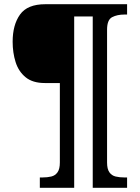

<svg xmlns="http://www.w3.org/2000/svg" viewBox="-20 -780 663 911"><path d="M169 111V62H182Q205 62 223.5 57.5Q242 53 253 37.5Q264 22 264 -9V-386H193Q135 -386 101.5 -413.5Q68 -441 54 -485.5Q40 -530 40 -582Q40 -662 75 -711Q110 -760 195 -760H583V-711H570Q536 -711 512 -698.5Q488 -686 488 -639V-9Q488 22 499 37.5Q510 53 528.5 57.5Q547 62 570 62H583V111H420V-702H332V111Z"/></svg>

Font: Noto Serif Thai SemiBold
Style: Regular
Weight: 600
Designer: Monotype Design Team
Foundry: Monotype Imaging Inc.
Version: Version 2.001; ttfautohint (v1.8.4.7-5d5b)